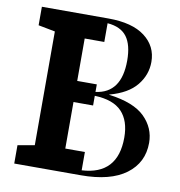

<svg xmlns="http://www.w3.org/2000/svg" viewBox="-81 -803 821 878"><g transform="rotate(10 329.0 -364.0)"><path d="M261 -619V-422H352V-387Q470 -402 470 -553Q470 -626 442 -663.5Q414 -701 352 -706V-619ZM43 -85 121 -99V-627L43 -642V-728H352Q463 -728 521.5 -683.5Q580 -639 580 -566Q580 -506 540.5 -457.5Q501 -409 416 -386V-385Q532 -370 583 -319.5Q634 -269 634 -200Q634 -108 561.5 -54Q489 0 352 0H43ZM352 -108V-23Q518 -32 518 -204Q518 -282 478 -324Q438 -366 352 -369V-324H261V-108Z"/></g></svg>

Font: Hjärnsläpp Display
Style: Regular
Weight: 400
Designer: Baptiste Guesnon
Foundry: Bloom Type
Version: Version 1.000